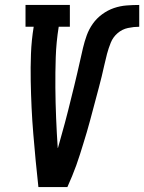

<svg xmlns="http://www.w3.org/2000/svg" viewBox="-20 -755 582 775"><path d="M135 0Q129 -53 124 -106.5Q119 -160 114.5 -213.5Q110 -267 107.5 -320.5Q105 -374 104 -428.5Q103 -483 105 -537.5Q107 -592 116 -647H83V-735H262V-647H217Q207 -585 205 -523.5Q203 -462 203.5 -401Q204 -340 206.5 -279Q209 -218 213 -158Q213 -158 213.5 -158Q214 -158 214 -158Q221 -183 228 -208.5Q235 -234 242 -259Q249 -284 255 -309Q261 -334 267.5 -359.5Q274 -385 280 -410Q286 -435 292 -460.5Q298 -486 303.5 -511Q309 -536 315 -561.5Q321 -587 330 -612Q339 -637 354.5 -659Q370 -681 392.5 -697.5Q415 -714 440 -722.5Q465 -731 491 -733Q517 -735 542 -735V-647Q520 -647 496.5 -642Q473 -637 454.5 -621Q436 -605 427 -582.5Q418 -560 412 -537.5Q406 -515 401 -492Q396 -469 390.5 -446.5Q385 -424 379 -401.5Q373 -379 367 -356.5Q361 -334 355 -311.5Q349 -289 343 -266.5Q337 -244 330.5 -222Q324 -200 317 -177.5Q310 -155 303 -132.5Q296 -110 288 -88Q280 -66 271 -44Q262 -22 252 0Z"/></svg>

Font: Iosevka Curly Slab SmBdObl
Style: Regular
Weight: 600
Italic angle: -9°
Monospace: yes
Designer: Belleve Invis
Foundry: Belleve Invis
Version: Version 11.0.0; ttfautohint (v1.8.3)